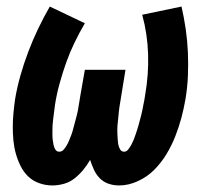

<svg xmlns="http://www.w3.org/2000/svg" viewBox="-20 -558 640 586"><path d="M140 8Q119 8 99.5 1Q80 -6 66 -19.5Q52 -33 43 -51Q34 -69 28.5 -88.5Q23 -108 21 -128.5Q19 -149 19 -170Q19 -191 21 -212.5Q23 -234 26 -255Q32 -291 42.5 -328Q53 -365 66.5 -400.5Q80 -436 96.5 -470.5Q113 -505 132 -538L239 -487Q222 -458 207.5 -428Q193 -398 182 -367Q171 -336 162 -303.5Q153 -271 148 -239Q147 -231 146 -223.5Q145 -216 144 -208Q143 -200 142 -192Q141 -184 140.5 -176.5Q140 -169 140 -161Q140 -153 140 -145.5Q140 -138 141 -130.5Q142 -123 143.5 -115.5Q145 -108 149 -101.5Q153 -95 161 -95Q169 -95 174.5 -101.5Q180 -108 184 -115Q188 -122 191 -129.5Q194 -137 197 -144.5Q200 -152 202 -159.5Q204 -167 206 -174.5Q208 -182 210 -189.5Q212 -197 214 -204.5Q216 -212 217.5 -219.5Q219 -227 220 -234.5Q221 -242 222.5 -249.5Q224 -257 225 -265L239 -345H363L350 -265Q349 -257 347.5 -249.5Q346 -242 345 -234.5Q344 -227 343 -219.5Q342 -212 341.5 -204.5Q341 -197 340 -189.5Q339 -182 338.5 -174.5Q338 -167 338 -159.5Q338 -152 338.5 -144.5Q339 -137 339.5 -129.5Q340 -122 341.5 -115Q343 -108 347 -101.5Q351 -95 359 -95Q366 -95 371.5 -102Q377 -109 381 -116.5Q385 -124 388 -131.5Q391 -139 393.5 -146.5Q396 -154 398.5 -161.5Q401 -169 403 -176.5Q405 -184 407 -191.5Q409 -199 411 -206.5Q413 -214 414.5 -222Q416 -230 417.5 -237.5Q419 -245 420.5 -252.5Q422 -260 423 -268Q434 -331 432 -393Q430 -455 414 -513L534 -538Q542 -503 547 -468Q552 -433 553.5 -397.5Q555 -362 553.5 -326.5Q552 -291 546 -255Q541 -226 533.5 -198Q526 -170 515 -142Q504 -114 488 -87.5Q472 -61 450.5 -39.5Q429 -18 400.5 -5Q372 8 344 8Q326 8 310.5 2.5Q295 -3 284 -14.5Q273 -26 266.5 -40.5Q260 -55 255 -70Q246 -54 234 -39.5Q222 -25 207.5 -13.5Q193 -2 175 3Q157 8 140 8Z"/></svg>

Font: Iosevka Slab XBdExObl
Style: Regular
Weight: 800
Width: 7
Italic angle: -9°
Monospace: yes
Designer: Belleve Invis
Foundry: Belleve Invis
Version: Version 11.1.0; ttfautohint (v1.8.3)